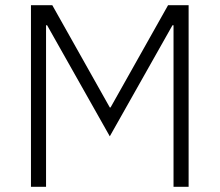

<svg xmlns="http://www.w3.org/2000/svg" viewBox="-20 -718 844 738"><path d="M647 -621H643L402 -194L161 -621H157V0H99V-698H181L402 -305H405L626 -698H705V0H647Z"/></svg>

Font: IBM Plex Sans Arabic Light
Style: Regular
Weight: 300
Designer: Mike Abbink, Paul van der Laan, Pieter van Rosmalen, Wael Morcos, Khajak Apelian
Foundry: Bold Monday
Version: Version 1.2